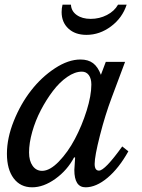

<svg xmlns="http://www.w3.org/2000/svg" viewBox="-20 -796 610 826"><path d="M332 -487.8Q302.2 -487.8 269.3 -465.1Q236.3 -442.4 207.8 -404.8Q179.2 -367.2 155.8 -322.3Q132.3 -277.3 118.7 -229Q105 -180.7 105 -140.1Q105 -104 120.4 -82.5Q135.7 -61 161.1 -61Q194.3 -61 233.2 -101.1Q272 -141.1 302.2 -198.2Q332.5 -255.4 352.8 -320.1Q373 -384.8 373 -432.1Q373 -458 362.1 -472.9Q351.1 -487.8 332 -487.8ZM414.1 -474.1 435.1 -529.8H518.1L460.9 -377Q432.6 -302.2 409.9 -213.1Q387.2 -124 387.2 -90.8Q387.2 -62 405.8 -62Q431.2 -62 505.9 -166L532.2 -145Q491.2 -71.8 442.4 -31Q393.6 9.8 348.1 9.8Q299.8 9.8 299.8 -64.9Q299.8 -72.8 303.2 -118.2L298.8 -119.1Q269.5 -63.5 218.5 -26.9Q167.5 9.8 118.2 9.8Q67.9 9.8 38.8 -28.8Q9.8 -67.4 9.8 -134.8Q9.8 -201.7 39.3 -275.4Q68.8 -349.1 113.8 -406.7Q158.7 -464.4 216.3 -502.2Q273.9 -540 326.2 -540Q359.4 -540 380.4 -524.2Q401.4 -508.3 414.1 -474.1ZM487.8 -775.9H524.9Q506.3 -718.8 457.5 -682.4Q408.7 -646 352.1 -646Q303.2 -646 274.2 -673.1Q245.1 -700.2 245.1 -744.1Q245.1 -760.7 249 -775.9H285.2Q286.6 -748 310.1 -731.4Q333.5 -714.8 370.1 -714.8Q407.7 -714.8 439.9 -731.4Q472.2 -748 487.8 -775.9Z"/></svg>

Font: Libre Baskerville
Style: Italic
Weight: 400
Designer: Pablo Impallari, Rodrigo Fuenzalida
Foundry: Pablo Impallari, Rodrigo Fuenzalida
Version: Version 1.000